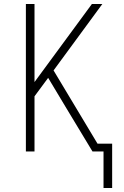

<svg xmlns="http://www.w3.org/2000/svg" viewBox="-20 -755 616 957"><path d="M496 182H539V-39H466L247 -404L490 -735H438L152 -346V-735H109V0H152V-275L220 -367L313 -212L441 0H496Z"/></svg>

Font: Iosevka Sparkle Extralight
Style: Regular
Weight: 200
Designer: Belleve Invis
Foundry: Belleve Invis
Version: Version 4.5.0; ttfautohint (v1.8.3)